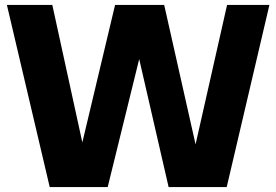

<svg xmlns="http://www.w3.org/2000/svg" viewBox="-20 -760 1123 780"><path d="M182 0 8 -740H192.5L314.5 -181.5L447.5 -740H647L774.5 -173.5L902.5 -740H1074.5L901 0H665L545.5 -520L417.5 0Z"/></svg>

Font: Encode Sans SmCnd XBd
Style: Regular
Weight: 800
Width: 4
Designer: Multiple Designers
Foundry: Impallari Type
Version: Version 3.002; ttfautohint (v1.8.3) -l 8 -r 50 -G 200 -x 14 